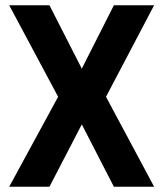

<svg xmlns="http://www.w3.org/2000/svg" viewBox="-20 -710 621 730"><path d="M168 -690 291 -449 413 -690H566L383 -342L566 0H413L291 -237L168 0H15L201 -342L15 -690Z"/></svg>

Font: TitilliumText22L Xb
Style: Bold
Weight: 400
Designer: Campivisivi
Foundry: Campivisivi
Version: 1.000